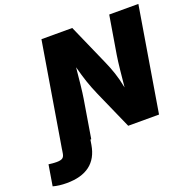

<svg xmlns="http://www.w3.org/2000/svg" viewBox="-298 -885 1254 1258"><g transform="rotate(-20 329.5 -256.5)"><path d="M-138.7 203.6 -114.7 58.6Q-100.6 60.5 -86.9 61.8Q-73.2 63 -59.1 63Q-30.3 63 -18.1 54.4Q-5.9 45.9 -2.4 23.9L1.5 0L2.4 -7.3L11.7 -62.5L122.1 -727.5H336.9L462.9 -441.9Q482.9 -397 498.3 -351.3Q513.7 -305.7 525.9 -244.1Q531.2 -299.8 537.6 -360.4Q543.9 -420.9 550.3 -460.9L594.7 -727.5H797.9L677.2 0H462.4L344.7 -265.6Q320.3 -321.3 304.4 -368.7Q288.6 -416 272.5 -477.1Q266.6 -414.6 260.5 -358.2Q254.4 -301.8 248.5 -265.6L204.6 0H198.7L192.9 35.6Q162.6 215.3 -43.9 215.3Q-97.7 215.3 -138.7 203.6Z"/></g></svg>

Font: Inter Black
Style: Italic
Weight: 900
Italic angle: -9.39999°
Designer: Rasmus Andersson
Foundry: rsms
Version: Version 4.000;git-a52131595